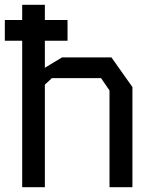

<svg xmlns="http://www.w3.org/2000/svg" viewBox="-20 -776 640 796"><path d="M72 -756H166V-495L237 -538H442L529 -415V0H434V-401L399 -452H195L166 -425V0H72ZM260 -607H0V-693H260Z"/></svg>

Font: Kode Mono Medium
Style: Regular
Weight: 500
Monospace: yes
Designer: Isa Ozler
Foundry: Kadena LLC
Version: Version 1.206;gftools[0.9.28]